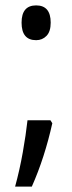

<svg xmlns="http://www.w3.org/2000/svg" viewBox="-20 -560 268 712"><path d="M60 -476Q60 -540 114 -540Q168 -540 168 -476Q168 -443 152.5 -427Q137 -411 114 -411Q60 -411 60 -476ZM174 -103Q160 -40 141 19Q122 78 98 132H36Q53 70 64.5 5Q76 -60 82 -114H167Z"/></svg>

Font: Noto Sans Lao UI ExtCond
Style: Regular
Weight: 400
Width: 2
Designer: Monotype Design Team
Foundry: Monotype Imaging Inc.
Version: Version 2.000; ttfautohint (v1.8.4.7-5d5b)